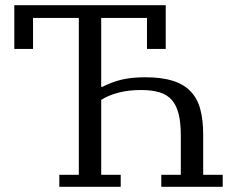

<svg xmlns="http://www.w3.org/2000/svg" viewBox="-20 -718 931 738"><path d="M208 -46H283V-649H107V-530H35V-698H617V-530H545V-649H369V-384H373Q408 -402 446 -411.5Q484 -421 539 -421Q600 -421 642.5 -408Q685 -395 711.5 -368Q738 -341 749.5 -299.5Q761 -258 761 -200V-46H836V0H600V-46H675V-196Q675 -245 667 -278.5Q659 -312 641 -333Q623 -354 593.5 -363Q564 -372 522 -372Q473 -372 434 -361.5Q395 -351 369 -334V-46H444V0H208Z"/></svg>

Font: IBM Plex Serif
Style: Regular
Weight: 400
Designer: Mike Abbink, Paul van der Laan, Pieter van Rosmalen
Foundry: Bold Monday
Version: Version 3.001